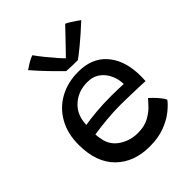

<svg xmlns="http://www.w3.org/2000/svg" viewBox="-214 -871 979 979"><g transform="rotate(-45 276.0 -381.5)"><path d="M519.5 -111.5Q506 -92.5 475.8 -67.5Q445.5 -42.5 398.5 -24Q351.5 -5.5 287 -5.5Q174 -5.5 105.5 -73.5Q37 -141.5 37 -268.5Q37 -349.5 70.8 -409Q104.5 -468.5 163.5 -501Q222.5 -533.5 299 -533.5Q394.5 -533.5 448.5 -475Q502.5 -416.5 508.5 -318Q510.5 -286.5 508 -257Q501.5 -257.5 481.2 -258.2Q461 -259 434 -259.8Q407 -260.5 379.8 -261.2Q352.5 -262 333 -262Q282.5 -262 229.2 -257Q176 -252 135 -245.5Q135.5 -232.5 137.5 -220Q139.5 -207.5 142.5 -196Q155 -150 198.2 -123.5Q241.5 -97 293.5 -97Q342.5 -97 375.5 -115.8Q408.5 -134.5 428 -156.2Q447.5 -178 456 -187Q460.5 -183.5 473.5 -170.5Q486.5 -157.5 500.2 -141Q514 -124.5 519.5 -111.5ZM136.5 -312.5Q172.5 -318.5 221.2 -323Q270 -327.5 332 -327.5Q364.5 -327.5 387 -326.5Q409.5 -325.5 419 -325Q419 -341.5 415 -360Q409.5 -384.5 395 -408.2Q380.5 -432 355.8 -447.8Q331 -463.5 293.5 -463.5Q228.5 -463.5 183.5 -423Q138.5 -382.5 136.5 -312.5ZM425 -753.5Q436.5 -748.5 451.5 -739Q466.5 -729.5 479 -720.8Q491.5 -712 496 -708.5Q441.5 -658 398.8 -622.8Q356 -587.5 339.5 -576.5Q321.5 -576.5 297 -577.2Q272.5 -578 258 -579Q225.5 -610.5 192.5 -644.8Q159.5 -679 124 -720Q136 -728.5 155.5 -740.5Q175 -752.5 193 -758.5Q210.5 -734 232.5 -706.8Q254.5 -679.5 274 -657.5Q293.5 -635.5 303 -626.5Q315 -638.5 336.2 -660.5Q357.5 -682.5 381.2 -707.5Q405 -732.5 425 -753.5Z"/></g></svg>

Font: Grandstander
Style: Regular
Weight: 400
Designer: Tyler Finck
Foundry: Etcetera Type Co
Version: Version 1.200; ttfautohint (v1.8.3)